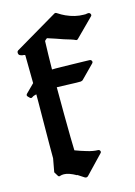

<svg xmlns="http://www.w3.org/2000/svg" viewBox="-144 -1000 803 1138"><g transform="rotate(-15 258.0 -431.5)"><path d="M512 -851Q519 -857 515 -865.5Q511 -874 501 -874Q493 -874 488 -873H492Q491 -873 490 -872.5Q489 -872 488 -872H474Q422 -872 367 -897Q347 -906 321 -923Q313 -928 306 -923L43 -768Q37 -764 37 -756Q37 -744 44.5 -739.5Q52 -735 65 -733L63 -734Q66 -733 69 -733Q73 -733 77 -730Q77 -686 78 -644.5Q79 -603 79 -558L28 -507Q19 -498 28 -489L37 -480Q45 -472 54 -479Q61 -485 80 -489Q80 -479 80 -440Q80 -402 79 -319Q78 -236 78 -181Q78 -127 78 -97L63 -15L77 8Q79 13 83.5 15Q88 17 93 14Q101 11 115 11Q144 11 190 37V35Q196 39 205.5 45Q215 51 230 61Q241 67 250 59L356 -52Q364 -59 360 -67Q356 -75 347 -75Q334 -75 317 -78Q300 -81 282 -86.5Q264 -92 245.5 -98Q227 -104 212 -110Q212 -133 211 -150.5Q210 -168 210 -192Q209 -258 208.5 -332Q208 -406 208 -498Q225 -497 240 -497Q255 -497 282.5 -495.5Q310 -494 327 -494Q346 -494 355 -494Q357 -494 361 -496Q365 -498 366 -498L447 -580Q454 -587 450 -595Q446 -603 437 -603Q429 -603 421 -603.5Q413 -604 403 -604Q374 -604 337 -605.5Q300 -607 264 -607H254Q246 -607 232.5 -607.5Q219 -608 208 -607Q209 -654 209.5 -695Q210 -736 212 -781Q216 -785 219 -788Q222 -791 227 -794Q254 -785 276 -778Q298 -771 322 -762Q346 -755 363 -749.5Q380 -744 390 -739Q397 -736 403 -742Z"/></g></svg>

Font: MM Taunggyi
Style: Regular
Weight: 400
Designer: Khon Soe Zaw Thu
Version: Version 1.00 July 18, 2016, initial release